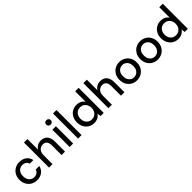

<svg xmlns="http://www.w3.org/2000/svg" viewBox="402 -2304 3900 3900"><g transform="rotate(-45 2351.5 -354.0)"><path d="M301 12Q228 12 171 -21Q114 -54 81 -112.5Q48 -171 48 -248Q48 -325 81 -383.5Q114 -442 171 -475Q228 -508 301 -508Q393 -508 454.5 -460.5Q516 -413 532 -333H429Q419 -375 383.5 -398.5Q348 -422 300 -422Q260 -422 226 -402.5Q192 -383 171.5 -344Q151 -305 151 -248Q151 -206 163 -173Q175 -140 195.5 -118Q216 -96 243.5 -84.5Q271 -73 300 -73Q332 -73 358.5 -83.5Q385 -94 403.5 -114Q422 -134 429 -163H532Q516 -84 454 -36Q392 12 301 12Z M649 0V-720H749V-414Q774 -458 818 -483Q862 -508 918 -508Q976 -508 1019 -483.5Q1062 -459 1085 -409.5Q1108 -360 1108 -286V0H1009V-276Q1009 -348 980 -385.5Q951 -423 891 -423Q851 -423 818.5 -403.5Q786 -384 767.5 -347Q749 -310 749 -257V0Z M1241 0V-496H1341V0ZM1291 -594Q1262 -594 1243.5 -612Q1225 -630 1225 -658Q1225 -685 1243.5 -702.5Q1262 -720 1291 -720Q1319 -720 1338 -702.5Q1357 -685 1357 -658Q1357 -630 1338 -612Q1319 -594 1291 -594Z M1483 0V-720H1583V0Z M1944 12Q1871 12 1815.5 -22Q1760 -56 1729 -115Q1698 -174 1698 -249Q1698 -324 1729 -382.5Q1760 -441 1816 -474.5Q1872 -508 1944 -508Q2004 -508 2049.5 -484.5Q2095 -461 2120 -419V-720H2220V0H2130L2120 -78Q2104 -55 2080 -34.5Q2056 -14 2022 -1Q1988 12 1944 12ZM1959 -75Q2006 -75 2042 -97Q2078 -119 2098.5 -158Q2119 -197 2119 -248Q2119 -300 2098.5 -338.5Q2078 -377 2042 -399Q2006 -421 1959 -421Q1913 -421 1877 -399Q1841 -377 1821 -338.5Q1801 -300 1801 -248Q1801 -197 1821 -158Q1841 -119 1877 -97Q1913 -75 1959 -75Z M2355 0V-720H2455V-414Q2480 -458 2524 -483Q2568 -508 2624 -508Q2682 -508 2725 -483.5Q2768 -459 2791 -409.5Q2814 -360 2814 -286V0H2715V-276Q2715 -348 2686 -385.5Q2657 -423 2597 -423Q2557 -423 2524.5 -403.5Q2492 -384 2473.5 -347Q2455 -310 2455 -257V0Z M3169 12Q3099 12 3042.5 -20.5Q2986 -53 2953 -111.5Q2920 -170 2920 -248Q2920 -326 2953.5 -384.5Q2987 -443 3044 -475.5Q3101 -508 3171 -508Q3242 -508 3298.5 -475.5Q3355 -443 3388 -385Q3421 -327 3421 -248Q3421 -170 3387.5 -111.5Q3354 -53 3297 -20.5Q3240 12 3169 12ZM3170 -74Q3209 -74 3243 -93.5Q3277 -113 3298 -152Q3319 -191 3319 -248Q3319 -306 3298.5 -344.5Q3278 -383 3244 -402.5Q3210 -422 3171 -422Q3133 -422 3098.5 -402.5Q3064 -383 3043.5 -344.5Q3023 -306 3023 -248Q3023 -191 3043.5 -152Q3064 -113 3097.5 -93.5Q3131 -74 3170 -74Z M3766 12Q3696 12 3639.5 -20.5Q3583 -53 3550 -111.5Q3517 -170 3517 -248Q3517 -326 3550.5 -384.5Q3584 -443 3641 -475.5Q3698 -508 3768 -508Q3839 -508 3895.5 -475.5Q3952 -443 3985 -385Q4018 -327 4018 -248Q4018 -170 3984.5 -111.5Q3951 -53 3894 -20.5Q3837 12 3766 12ZM3767 -74Q3806 -74 3840 -93.5Q3874 -113 3895 -152Q3916 -191 3916 -248Q3916 -306 3895.5 -344.5Q3875 -383 3841 -402.5Q3807 -422 3768 -422Q3730 -422 3695.5 -402.5Q3661 -383 3640.5 -344.5Q3620 -306 3620 -248Q3620 -191 3640.5 -152Q3661 -113 3694.5 -93.5Q3728 -74 3767 -74Z M4360 12Q4287 12 4231.5 -22Q4176 -56 4145 -115Q4114 -174 4114 -249Q4114 -324 4145 -382.5Q4176 -441 4232 -474.5Q4288 -508 4360 -508Q4420 -508 4465.5 -484.5Q4511 -461 4536 -419V-720H4636V0H4546L4536 -78Q4520 -55 4496 -34.5Q4472 -14 4438 -1Q4404 12 4360 12ZM4375 -75Q4422 -75 4458 -97Q4494 -119 4514.5 -158Q4535 -197 4535 -248Q4535 -300 4514.5 -338.5Q4494 -377 4458 -399Q4422 -421 4375 -421Q4329 -421 4293 -399Q4257 -377 4237 -338.5Q4217 -300 4217 -248Q4217 -197 4237 -158Q4257 -119 4293 -97Q4329 -75 4375 -75Z"/></g></svg>

Font: DM Sans 24pt Medium
Style: Regular
Weight: 500
Designer: Colophon Foundry, Jonny Pinhorn
Foundry: Colophon Foundry
Version: Version 4.004;gftools[0.9.30]